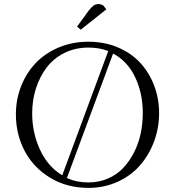

<svg xmlns="http://www.w3.org/2000/svg" viewBox="-20 -916 856 944"><path d="M58.1 -354Q58.1 -427.2 84 -492.7Q109.9 -558.1 156 -606.4Q202.1 -654.8 269.3 -682.9Q336.4 -710.9 415 -710.9Q493.2 -710.9 559.1 -683.1Q625 -655.3 669.2 -607.4Q713.4 -559.6 737.8 -495.6Q762.2 -431.6 762.2 -359.9Q762.2 -286.6 737.3 -220Q712.4 -153.3 668.2 -102.8Q624 -52.2 558.1 -22.2Q492.2 7.8 415 7.8Q309.1 7.8 226.8 -42Q144.5 -91.8 101.3 -173.8Q58.1 -255.9 58.1 -354ZM138.2 -358.9Q138.2 -262.7 176.8 -179.7Q215.3 -96.7 286.1 -54.2L512.2 -665Q469.2 -682.1 415 -682.1Q349.6 -682.1 296.1 -655.3Q242.7 -628.4 208.7 -583.3Q174.8 -538.1 156.5 -480.5Q138.2 -422.9 138.2 -358.9ZM309.1 -41Q356 -19 415 -19Q466.3 -19 510.5 -38.1Q554.7 -57.1 585.7 -90.1Q616.7 -123 638.9 -166.5Q661.1 -210 671.6 -259Q682.1 -308.1 682.1 -359.9Q682.1 -456.1 645 -535.2Q607.9 -614.3 536.1 -652.8ZM358.9 -785.2 416 -863.8Q430.7 -882.3 440.9 -889.2Q451.2 -896 465.8 -896Q471.2 -896 476.8 -894.3Q482.4 -892.6 485.4 -890.6L487.8 -889.2L502.9 -870.1L377 -770Z"/></svg>

Font: Dehuti
Style: Book
Weight: 400
Version: Version 1.2